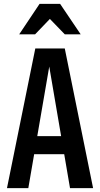

<svg xmlns="http://www.w3.org/2000/svg" viewBox="-20 -970 516 990"><path d="M16 0 162 -720H250L126 0ZM341 0 218 -720H314L460 0ZM109 -268H367V-175H109ZM79 -793 184 -950H290L396 -793H314L194 -917H280L161 -793Z"/></svg>

Font: Instrument Sans Condensed SemiBold
Style: Regular
Weight: 600
Width: 3
Designer: Rodrigo Fuenzalida
Foundry: fragTYPE
Version: Version 1.000;gftools[0.9.28]